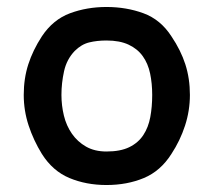

<svg xmlns="http://www.w3.org/2000/svg" viewBox="-20 -518 611 550"><path d="M285 -84Q325 -84 350.5 -96.5Q376 -109 390.5 -131Q405 -153 410.5 -182.5Q416 -212 416 -246Q416 -279 410 -307.5Q404 -336 389 -357Q374 -378 348.5 -390Q323 -402 285 -402Q258 -402 235.5 -396.5Q213 -391 194 -372Q171 -348 163.5 -314Q156 -280 156 -246Q156 -216 163 -187Q170 -158 186 -135Q202 -112 226.5 -98Q251 -84 285 -84ZM100 -414Q132 -462 180.5 -480Q229 -498 285 -498Q342 -498 391 -480Q440 -462 471 -414Q498 -374 511 -333.5Q524 -293 524 -246Q524 -201 510 -158Q496 -115 471 -77Q440 -28 392 -8Q344 12 285 12Q227 12 179 -8Q131 -28 100 -77Q76 -116 62 -158.5Q48 -201 48 -246Q48 -293 61 -333.5Q74 -374 100 -414Z"/></svg>

Font: Codetta
Style: Bold
Weight: 700
Designer: Ulrich Proeller
Foundry: PROSA GmbH
Version: Version 2.00;September 29, 2018;FontCreator 11.5.0.2427 64-b